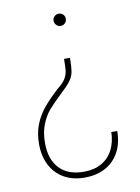

<svg xmlns="http://www.w3.org/2000/svg" viewBox="-83 -594 610 837"><g transform="rotate(-10 222.5 -176.0)"><path d="M208.5 -510.7Q208.5 -522 216.6 -529.8Q224.6 -537.6 235.8 -537.6Q247.1 -537.6 254.9 -529.8Q262.7 -522 262.7 -510.7Q262.7 -499.5 254.9 -491.5Q247.1 -483.4 235.8 -483.4Q224.6 -483.4 216.6 -491.5Q208.5 -499.5 208.5 -510.7ZM189.9 -196.8Q148.9 -157.7 128.2 -133.8Q107.4 -109.9 93.3 -74.7Q79.1 -39.6 79.1 8.3Q79.1 80.1 116.9 120.1Q154.8 160.2 225.1 160.2Q271 160.2 303.7 141.4Q336.4 122.6 353.8 88.6Q371.1 54.7 372.1 10.3H398.4Q397.9 67.4 375 106.9Q352.1 146.5 313 166.3Q273.9 186 225.1 186Q171.4 186 132.6 163.6Q93.8 141.1 73.2 100.8Q52.7 60.5 52.7 7.3Q52.7 -40 67.6 -78.1Q82.5 -116.2 108.9 -148.2Q135.3 -180.2 176.3 -217.3Q199.7 -235.4 210 -252.2Q220.2 -269 222.4 -287.1Q224.6 -305.2 224.6 -339.4H251Q250.5 -298.8 247.1 -279.1Q243.7 -259.3 231.4 -241.5Q219.2 -223.6 189.9 -196.8Z"/></g></svg>

Font: Heebo Thin
Style: Regular
Weight: 250
Designer: Oded Ezer
Foundry: Meir Sadan
Version: Version 2.001; ttfautohint (v1.5.14-ce02) -l 8 -r 50 -G 200 